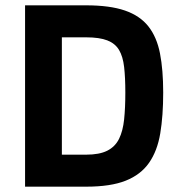

<svg xmlns="http://www.w3.org/2000/svg" viewBox="-20 -700 678 720"><path d="M74 0V-680H303Q392 -680 448.5 -660.5Q505 -641 536.5 -601Q568 -561 580 -499.5Q592 -438 592 -353Q592 -266 581 -200Q570 -134 539 -89.5Q508 -45 451.5 -22.5Q395 0 303 0ZM212 -120H303Q353 -120 382.5 -135Q412 -150 426.5 -179.5Q441 -209 445.5 -252.5Q450 -296 450 -353Q450 -409 445.5 -448.5Q441 -488 426.5 -512.5Q412 -537 382.5 -548.5Q353 -560 303 -560H212Z"/></svg>

Font: Titillium Web
Style: Bold
Weight: 700
Designer: Mohamed Gaber, Accademia di Belle Arti di Urbino
Foundry: Kief Type Foundry, Accademia di Belle Arti di Urbino
Version: Version 3.000